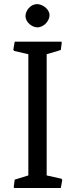

<svg xmlns="http://www.w3.org/2000/svg" viewBox="-20 -936 373 956"><path d="M48.3 -4.4 50.8 0H282.7L290 -39.1L286.6 -45.9L212.4 -62.5V-666L282.7 -687L287.6 -724.1L285.6 -728.5H53.2L46.4 -689L49.8 -682.6L121.1 -666V-62.5L53.2 -41.5ZM166 -799.8C199.2 -799.8 226.6 -833 226.6 -860.4C226.6 -890.1 192.4 -915.5 164.6 -915.5C132.3 -915.5 106.9 -883.3 106.9 -856C106.9 -826.2 138.7 -799.8 166 -799.8Z"/></svg>

Font: Trykker
Style: Regular
Weight: 400
Designer: Magnus Gaarde
Foundry: Magnus Gaarde
Version: Version 1.001